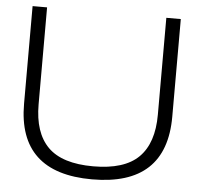

<svg xmlns="http://www.w3.org/2000/svg" viewBox="-52 -783 876 845"><g transform="rotate(5 385.5 -360.5)"><path d="M384.8 7.8Q58.1 7.8 58.1 -297.9V-729H122.1V-300.8Q122.1 -175.3 184.8 -112.5Q247.6 -49.8 384.8 -49.8Q522.5 -49.8 585.7 -112.5Q648.9 -175.3 648.9 -300.8V-729H712.9V-297.9Q712.9 7.8 384.8 7.8Z"/></g></svg>

Font: Lumene Sans Expanded Light
Style: Regular
Weight: 300
Width: 7
Designer: Deni Anggara
Version: Version 1.003;Glyphs 3.1.2 (3151)